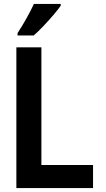

<svg xmlns="http://www.w3.org/2000/svg" viewBox="-20 -954 540 974"><path d="M63 0V-714H190V-117H452V0ZM69 -786Q95 -826 115.5 -863Q136 -900 152 -934H288V-925Q275 -906 251 -878Q227 -850 200.5 -822Q174 -794 151 -774H69Z"/></svg>

Font: Noto Sans Mono ExtraCondensed
Style: Bold
Weight: 700
Width: 2
Designer: Monotype Design Team
Foundry: Monotype Imaging Inc.
Version: Version 2.014